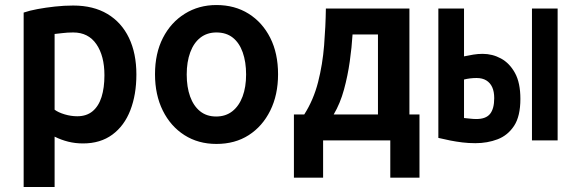

<svg xmlns="http://www.w3.org/2000/svg" viewBox="-20 -558 2280 763"><path d="M74 185V-508Q97 -516 129.5 -522Q162 -528 198.5 -532Q235 -536 271 -536Q351 -536 407 -502.5Q463 -469 492.5 -407.5Q522 -346 522 -262Q522 -182 498 -120Q474 -58 426.5 -23Q379 12 310 12Q279 12 251 5Q223 -2 197 -15V185ZM287 -96Q324 -96 348 -116Q372 -136 383.5 -172.5Q395 -209 395 -259Q395 -336 363 -382.5Q331 -429 271 -429Q248 -429 228.5 -426.5Q209 -424 197 -423V-122Q212 -111 237 -103.5Q262 -96 287 -96Z M840 14Q768 14 713 -21Q658 -56 627 -118.5Q596 -181 596 -263Q596 -346 627.5 -407.5Q659 -469 714.5 -503.5Q770 -538 840 -538Q913 -538 968 -503.5Q1023 -469 1054 -407.5Q1085 -346 1085 -263Q1085 -181 1054 -118.5Q1023 -56 968.5 -21Q914 14 840 14ZM839 -95Q877 -95 903.5 -116Q930 -137 944 -174.5Q958 -212 958 -262Q958 -312 944.5 -350Q931 -388 905 -408.5Q879 -429 840 -429Q803 -429 776.5 -408.5Q750 -388 736 -350Q722 -312 722 -262Q722 -212 735.5 -174.5Q749 -137 775 -116Q801 -95 839 -95Z M1148 148V-103H1189Q1226 -161 1244 -231.5Q1262 -302 1268 -377.5Q1274 -453 1275 -524H1607V-103H1647V148H1531V0H1264V148ZM1306 -103H1482V-421H1381Q1378 -371 1370 -314Q1362 -257 1347 -202Q1332 -147 1306 -103Z M1869 11Q1842 11 1817.5 8Q1793 5 1770 0.5Q1747 -4 1722 -10V-524H1824V-334Q1843 -338 1861 -341Q1879 -344 1898 -344Q1937 -344 1971 -325.5Q2005 -307 2026.5 -268Q2048 -229 2048 -165Q2048 -96 2023 -58Q1998 -20 1957.5 -4.5Q1917 11 1869 11ZM1873 -85Q1911 -85 1927.5 -105.5Q1944 -126 1944 -168Q1944 -194 1936 -211.5Q1928 -229 1912.5 -238.5Q1897 -248 1874 -248Q1861 -248 1848.5 -246.5Q1836 -245 1824 -242V-89Q1836 -88 1848.5 -86.5Q1861 -85 1873 -85ZM2094 0V-524H2196V0Z"/></svg>

Font: Ubuntu Sans Mono SemiBold
Style: Regular
Weight: 600
Monospace: yes
Designer: Dalton Maag Ltd
Foundry: Dalton Maag Ltd
Version: Version 1.006